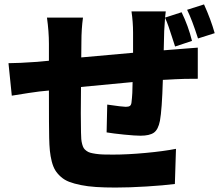

<svg xmlns="http://www.w3.org/2000/svg" viewBox="-20 -789 996 863"><path d="M715.9 -562.9 769.2 -567.1Q779.5 -568.2 815.5 -570.8Q851.6 -573.5 869 -574.9V-435Q802.2 -435 768.1 -432.9Q760.7 -432.5 751.8 -432Q742.9 -431.5 731.2 -430.9Q719.5 -430.4 712 -430Q708.1 -295.5 698.9 -246.1Q691.1 -206.3 671.5 -192.6Q652 -179 611.2 -179Q587.7 -179 538.4 -183.9Q489 -188.9 459.2 -193.9L462 -318.9Q530.5 -308.9 545.1 -308.9Q557.9 -308.9 563.7 -312.9Q569.6 -316.8 571 -328.1Q576 -368.6 576 -420.1Q472.3 -410.5 344.1 -398.1Q342.3 -263.5 344.1 -193.9Q344.5 -175.8 345.3 -164.2Q346.2 -152.7 349.3 -141.3Q352.3 -130 356.2 -123.6Q360.1 -117.2 368.3 -111.2Q376.4 -105.1 385.8 -102.5Q395.2 -99.8 411 -97.5Q426.8 -95.2 444.4 -94.6Q462 -94.1 487.9 -94.1Q553.3 -94.1 634.1 -101.6Q714.8 -109 771 -120L766 38Q715.9 44.4 638.8 49.2Q561.8 54 498.9 54Q449.6 54 411.8 51.5Q373.9 49 343.4 42.8Q312.9 36.6 291.4 28.4Q269.9 20.2 253.9 6Q237.9 -8.2 228.3 -23.8Q218.8 -39.4 212.7 -63Q206.7 -86.6 204.2 -111.2Q201.7 -135.7 201 -170.1Q199.9 -210.2 199.9 -382.1L157 -377.8Q122.2 -373.6 33 -359L18.1 -505Q61.8 -505 147 -511L199.9 -516V-592Q199.9 -647 191.1 -709.9H353Q345.9 -658.7 345.9 -600.1Q345.9 -549.7 345.2 -530.9Q394.9 -534.8 578.1 -551.8V-642Q578.1 -690 571 -737.9H725.1Q723.4 -728.3 721.9 -709.9L796.2 -734Q826.3 -672.6 843 -605.1L767 -579.9Q763.1 -590.9 754.1 -619.7Q745 -648.4 737.6 -669.7Q730.1 -691.1 721.9 -709.2Q721.6 -706 718 -649.1ZM821 -745 897 -769.2Q927.6 -701.7 945 -639.9L870 -616.1Q843 -700.6 821 -745Z"/></svg>

Font: Karasuma Gothic
Style: Black
Weight: 900
Designer: Rasmus Andersson / Ryoko Nishizuka
Foundry: Genbu
Version: Version 1.00